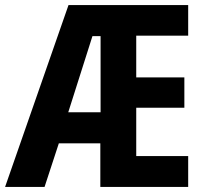

<svg xmlns="http://www.w3.org/2000/svg" viewBox="-24 -734 805 754"><path d="M715 0V-121H511V-311H700V-430H511V-594H715V-714H245L-4 0H151L207 -171H370V0ZM244 -293 339 -592H371V-293Z"/></svg>

Font: Noto Sans Lao UI Cond
Style: Bold
Weight: 700
Width: 3
Designer: Monotype Design Team
Foundry: Monotype Imaging Inc.
Version: Version 2.000